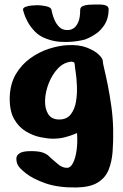

<svg xmlns="http://www.w3.org/2000/svg" viewBox="-20 -614 546 850"><path d="M208 -570Q208 -570 211 -556.5Q214 -543 221.5 -525.5Q229 -508 242.5 -494.5Q256 -481 277 -481Q277 -481 286 -481.5Q295 -482 306 -489Q317 -496 326 -515Q335 -534 335 -570Q335 -582 346.5 -587Q358 -592 372.5 -593Q387 -594 398 -594Q409 -594 424 -594Q439 -594 450.5 -589Q462 -584 461 -570Q460 -532 444 -506.5Q428 -481 407.5 -466.5Q387 -452 371.5 -445.5Q356 -439 356 -439Q356 -439 341 -435.5Q326 -432 301 -429.5Q276 -427 245.5 -429Q215 -431 184 -443Q154 -454 134 -475Q114 -496 102.5 -517.5Q91 -539 86.5 -554.5Q82 -570 82 -570Q81 -579 92.5 -583.5Q104 -588 119 -589.5Q134 -591 145 -591Q161 -591 183.5 -586.5Q206 -582 208 -570ZM321 -25Q321 -25 306.5 -19Q292 -13 268 -6.5Q244 0 214 0Q192 0 159.5 -6.5Q127 -13 95 -32Q63 -51 42.5 -87Q22 -123 23 -183Q25 -243 50 -285.5Q75 -328 114 -356Q153 -384 196.5 -398Q240 -412 278 -414Q329 -417 364 -403.5Q399 -390 417 -372.5Q435 -355 435 -344Q435 -336 442 -307Q449 -278 457.5 -235.5Q466 -193 473 -142.5Q480 -92 481 -40Q482 12 478.5 57.5Q475 103 460.5 138.5Q446 174 412 194.5Q378 215 318 216Q237 217 181.5 197.5Q126 178 95 153.5Q64 129 58 115Q52 101 52.5 87Q53 73 67.5 64Q82 55 117 55Q152 55 169.5 61.5Q187 68 195 76Q203 84 209 89Q218 96 236.5 112.5Q255 129 277 129Q292 129 303 108Q314 87 319 52Q324 17 321 -25ZM296 -341Q262 -338 236.5 -311Q211 -284 196 -246Q181 -208 179.5 -171Q178 -134 193 -109.5Q208 -85 242 -85Q276 -85 293.5 -108Q311 -131 316.5 -164.5Q322 -198 320.5 -233.5Q319 -269 315 -295Q311 -321 311 -328Q310 -339 303 -340Q296 -341 296 -341Z"/></svg>

Font: Nerko One
Style: Regular
Weight: 400
Designer: Nermin Kahrimanovic
Foundry: Nermin Kahrimanovic
Version: Version 1.101